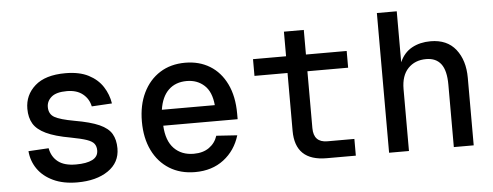

<svg xmlns="http://www.w3.org/2000/svg" viewBox="-49 -835 2497 972"><g transform="rotate(-5 1200.0 -349.0)"><path d="M308 12Q237 12 186 -12Q135 -36 107 -76.5Q79 -117 75 -167L178 -173Q186 -129 218 -104Q250 -79 309 -79Q363 -79 392.5 -94Q422 -109 422 -141Q422 -161 412 -174.5Q402 -188 374.5 -197.5Q347 -207 294 -217Q215 -231 170 -252.5Q125 -274 106.5 -305Q88 -336 88 -381Q88 -451 140.5 -497.5Q193 -544 295 -544Q366 -544 412.5 -520Q459 -496 484.5 -456.5Q510 -417 517 -371L414 -365Q406 -404 375.5 -428.5Q345 -453 295 -453Q241 -453 216.5 -432Q192 -411 192 -381Q192 -345 220 -329Q248 -313 320 -300Q401 -286 445.5 -266Q490 -246 507.5 -216Q525 -186 525 -142Q525 -70 465 -29Q405 12 308 12Z M907 12Q832 12 776.5 -22.5Q721 -57 690.5 -119.5Q660 -182 660 -266Q660 -350 690.5 -412.5Q721 -475 775.5 -509.5Q830 -544 904 -544Q975 -544 1029 -511Q1083 -478 1113.5 -415Q1144 -352 1144 -264V-236H766Q770 -159 808 -120Q846 -81 908 -81Q955 -81 986 -103Q1017 -125 1029 -162L1135 -155Q1112 -79 1052.5 -33.5Q993 12 907 12ZM766 -317H1035Q1029 -385 993 -418Q957 -451 904 -451Q847 -451 811.5 -417Q776 -383 766 -317Z M1576 0Q1416 0 1416 -153V-447H1248V-532H1416V-657H1517V-532H1724V-447H1517V-158Q1517 -85 1587 -85H1724V0Z M1893 0V-710H1994V-451Q2015 -499 2056 -521.5Q2097 -544 2151 -544Q2235 -544 2279 -488Q2323 -432 2323 -343V0H2222V-317Q2222 -389 2196.5 -422.5Q2171 -456 2121 -456Q2064 -456 2029 -419.5Q1994 -383 1994 -314V0Z"/></g></svg>

Font: Geist Mono Medium
Style: Regular
Weight: 500
Monospace: yes
Designer: Basement.studio, Andrés Briganti, Mateo Zaragoza
Foundry: Basement.studio, Vercel, Andrés Briganti, Guido Ferreyra, Mateo Zaragoza
Version: Version 1.500; ttfautohint (v1.8.4.7-5d5b)